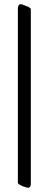

<svg xmlns="http://www.w3.org/2000/svg" viewBox="-20 -727 234 928"><path d="M66.4 155.3V-689.5Q66.4 -695.3 70.3 -701.2Q74.2 -707 78.1 -707Q85 -707 103.5 -699.2Q117.2 -694.3 123 -690.4Q128.9 -686.5 128.9 -681.6V164.1Q128.9 169.9 125 175.3Q121.1 180.7 117.2 180.7Q110.4 180.7 91.8 173.8Q78.1 168 72.3 164.1Q66.4 160.2 66.4 155.3Z"/></svg>

Font: Monomakh Unicode TT
Style: Medium
Weight: 500
Designer: Alexey Kryukov, Aleksandr Andreev
Version: Version 1.1